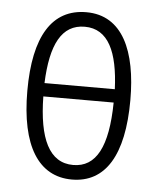

<svg xmlns="http://www.w3.org/2000/svg" viewBox="-45 -581 518 631"><g transform="rotate(5 214.0 -266.0)"><path d="M384 -267C384 -428 335 -542 215 -542C102 -542 44 -448 44 -268C44 -86 105 10 215 10C325 10 384 -84 384 -267ZM214 -494C292 -494 325 -420 330 -298H98C103 -426 138 -494 214 -494ZM215 -38C136 -38 100 -115 98 -254H330C328 -108 291 -38 215 -38Z"/></g></svg>

Font: Noto Sans UI Condensed Light
Style: Regular
Weight: 300
Width: 3
Designer: Monotype Design Team
Foundry: Monotype Imaging Inc.
Version: Version 1.901